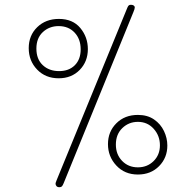

<svg xmlns="http://www.w3.org/2000/svg" viewBox="-20 -779 819 802"><path d="M212 -12Q212 -15 216 -25L512 -747Q515 -754 518 -756.5Q521 -759 527 -759Q534 -759 538.5 -756Q543 -753 543 -748Q543 -742 537 -728L246 -14Q242 -4 238.5 -0.5Q235 3 228 3Q220 3 216 -1.5Q212 -6 212 -12ZM100 -578Q100 -631 135.5 -665.5Q171 -700 226 -700Q284 -700 315.5 -662Q347 -624 347 -574Q347 -522 313 -487Q279 -452 225 -452Q170 -452 135 -488.5Q100 -525 100 -578ZM317 -573Q317 -616 291.5 -643Q266 -670 225 -670Q186 -670 159 -645Q132 -620 132 -576Q132 -532 158.5 -507Q185 -482 227 -482Q268 -482 292.5 -506.5Q317 -531 317 -573ZM431 -177Q431 -229 466 -264Q501 -299 556 -299Q596 -299 623.5 -280Q651 -261 665 -231.5Q679 -202 679 -171Q679 -120 644.5 -85Q610 -50 556 -50Q501 -50 466 -87.5Q431 -125 431 -177ZM648 -172Q648 -212 622 -241Q596 -270 556 -270Q518 -270 491 -244Q464 -218 464 -175Q464 -134 490 -107Q516 -80 556 -80Q595 -80 621.5 -106Q648 -132 648 -172Z"/></svg>

Font: Mali ExtraLight
Style: Regular
Weight: 275
Version: Version 1.000; ttfautohint (v1.6)